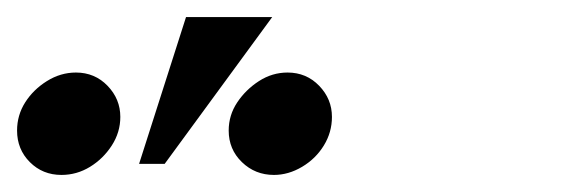

<svg xmlns="http://www.w3.org/2000/svg" viewBox="-42 -772 663 225"><path d="M30 -567Q8 -567 -7 -582Q-22 -597 -22 -619Q-22 -637 -12.5 -652Q-3 -667 13 -677Q29 -687 47 -687Q69 -687 84 -671.5Q99 -656 99 -635Q99 -617 89 -601.5Q79 -586 63.5 -576.5Q48 -567 30 -567ZM279 -567Q257 -567 241.5 -582Q226 -597 226 -619Q226 -637 236 -652Q246 -667 261.5 -677Q277 -687 295 -687Q317 -687 332 -671.5Q347 -656 347 -635Q347 -617 337.5 -601.5Q328 -586 312 -576.5Q296 -567 279 -567ZM277 -752 151 -580H121L176 -752Z"/></svg>

Font: Brygada 1918 Medium
Style: Italic
Weight: 500
Italic angle: -8°
Designer: Mateusz Machalski | Borys Kosmynka | Przemek Hoffer
Foundry: NIEPODLEGLA 2018
Version: Version 3.006